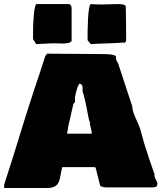

<svg xmlns="http://www.w3.org/2000/svg" viewBox="-36 -941 792 942"><path d="M126 -749C131.4 -741.1 136.6 -732.9 141.6 -724.6C172.9 -725.6 203.1 -728.5 234.4 -728.5C243.2 -728.5 255.9 -727.5 268.6 -727.5C290 -727.5 312.5 -730.5 315.4 -741.2V-897.5C315.4 -908.2 312.5 -918 303.7 -920.9H143.6C131.8 -920.9 126 -836.9 126 -779.3ZM393.6 -747.1V-744.1L409.2 -724.6C463.9 -728.5 516.6 -727.5 571.3 -732.4C571.3 -731.4 572.3 -731.4 573.2 -731.4C577.1 -731.4 581.1 -734.4 583 -743.2C583 -798.8 582 -853.5 581.1 -909.2C579.1 -919.9 556.6 -920.9 541 -920.9C508.8 -920.9 487.3 -918.9 460.9 -918.9C444.3 -918.9 426.8 -919.9 409.2 -920.9C394.5 -913.1 393.6 -793 393.6 -747.1ZM269.5 -121.1H419.9C432.6 -121.1 432.6 -122.1 435.5 -109.4L454.1 -35.2C456.1 -24.4 467.8 -23.4 482.4 -21.5H709C729.5 -21.5 736.3 -24.4 736.3 -43C733.4 -53.7 724.6 -65.4 721.7 -78.1V-87.9V-86.9C704.3 -136.6 687 -186.8 671.2 -238.1L651.8 -308.7C641 -340.8 617.3 -380 613.3 -412.1V-418C590.1 -488.2 567 -558.6 543.9 -628.9C539.1 -637.7 534.2 -645.5 533.2 -651.4V-664.1C527.3 -673.8 497.1 -675.8 459 -675.8L195.3 -677.7C190.5 -672.9 189.6 -670.8 185.5 -664.1C169.6 -614.3 153.6 -564.5 136.7 -515.6V-516.6C83.3 -356.2 37.5 -195.9 -15.6 -35.2V-18.6H195.3C266.6 -18.6 254.5 -70.5 269.5 -121.1ZM293 -294.9V-293ZM400.4 -353.5C400.4 -349.6 404.3 -345.7 405.3 -341.8V-331.1C409.2 -316.4 414.1 -295.9 414.1 -285.2H293C293 -290 297.9 -307.6 297.9 -316.4C306.7 -354.7 315.5 -393.2 324.2 -431.6C324.2 -433.6 330.1 -435.5 332 -441.4V-464.8C337 -491.2 346.8 -528.3 355.5 -530.3V-531.2C362.3 -528.3 366.2 -524.4 369.1 -516.6V-493.2C383.8 -449.3 390.5 -399.8 400.4 -353.5Z"/></svg>

Font: Bowlby One SC
Style: Regular
Weight: 400
Width: 1
Version: Version 1.2